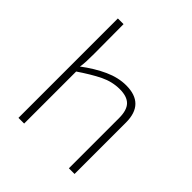

<svg xmlns="http://www.w3.org/2000/svg" viewBox="-192 -828 956 956"><g transform="rotate(45 286.0 -350.0)"><path d="M355 -494Q485 -494 485 -362V0H445V-354Q445 -409 421 -433.5Q397 -458 346 -458Q293 -458 243.5 -434Q194 -410 125 -363L124 -396Q185 -442 242.5 -468Q300 -494 355 -494ZM130 -700 131 -491Q131 -463 130 -438Q129 -413 125 -393L130 -377V0H90V-700Z"/></g></svg>

Font: Exo 2 ExtraLight
Style: Regular
Weight: 250
Designer: Natanael Gama
Foundry: Natanael Gama
Version: Version 2.010